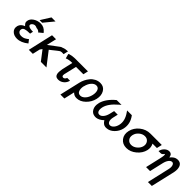

<svg xmlns="http://www.w3.org/2000/svg" viewBox="237 -1961 3396 3396"><g transform="rotate(45 1935.0 -262.5)"><path d="M75 -148Q75 -149 75.5 -151Q76 -153 76 -154Q95 -220 175 -250Q168 -255 160 -263Q135 -288 133 -314Q132 -323 133 -335Q140 -398 202 -438.5Q264 -479 337 -479Q423 -479 479 -411L491 -395L415 -333Q414 -335 411.5 -338.5Q409 -342 408 -344Q382 -370 341 -370Q304 -390 273 -382Q254 -377 238.5 -363.5Q223 -350 219 -334Q214 -313 232.5 -300Q251 -287 278.5 -282.5Q306 -278 343 -278L330 -218H317Q248 -218 210 -205.5Q172 -193 165 -160Q157 -126 180.5 -101.5Q204 -77 248 -77Q304 -77 347 -108L366 -121Q370 -125 377 -130.5Q384 -136 385 -136L433 -75Q329 10 227 10Q150 10 104.5 -35.5Q59 -81 75 -148ZM280 -506 395 -689H496L345 -506Z M517 0 625 -473H725L682 -288Q852 -418 874 -432Q900 -449 915 -449Q955 -469 1026 -471L1006 -381Q957 -386 935 -378Q927 -375 917 -368.5Q907 -362 891 -349.5Q875 -337 859 -324.5Q843 -312 816 -290Q789 -268 765 -250L958 0H818L679 -181L649 -140Q639 -94 617 0Z M1063 -440Q1064 -444 1074 -450Q1136 -469 1201 -470H1526L1505 -377H1321L1276 -186Q1276 -185 1272 -167Q1267 -153 1266 -145Q1264 -135 1264 -127Q1260 -107 1268 -94Q1276 -81 1295 -81Q1312 -81 1327 -95Q1342 -109 1348 -129H1419Q1405 -74 1368.5 -40Q1332 -6 1288 3Q1259 9 1236 5Q1186 0 1173 -54Q1164 -97 1179 -179V-178Q1181 -188 1183 -195L1225 -380Q1140 -380 1086 -355Z M1471 164 1560 -220Q1570 -265 1591.5 -309Q1613 -353 1645.5 -392.5Q1678 -432 1725.5 -456.5Q1773 -481 1828 -481Q1916 -481 1959 -409Q2002 -337 1979 -236Q1957 -138 1881 -64.5Q1805 9 1715 9Q1656 9 1616 -34L1570 164ZM1662 -234Q1660 -230 1658 -224Q1646 -162 1663.5 -116Q1681 -70 1732 -70Q1779 -70 1821 -115Q1863 -160 1881 -235Q1896 -305 1878 -352Q1859 -400 1809 -400Q1762 -400 1721 -355Q1680 -310 1662 -234Z M2058 -202Q2058 -207 2060 -215Q2098 -350 2245 -471H2365L2328 -439Q2183 -316 2156 -199Q2144 -142 2157 -106Q2172 -70 2209 -70Q2247 -70 2280 -109Q2313 -148 2329 -213L2350 -301H2440L2420 -213Q2404 -148 2420 -109Q2437 -70 2474 -70Q2511 -70 2543 -106.5Q2575 -143 2587 -199Q2613 -314 2526 -439L2504 -471H2623Q2719 -345 2687 -202Q2668 -118 2605.5 -56.5Q2543 5 2468 9Q2455 10 2441 9Q2382 4 2342 -65Q2275 0 2207 8Q2192 10 2178 8Q2107 3 2072.5 -58Q2038 -119 2058 -202Z M2781 -231Q2805 -334 2892 -403.5Q2979 -473 3087 -473H3370L3347 -374H3237Q3272 -310 3255 -231Q3233 -135 3147.5 -63Q3062 9 2963 9Q2866 9 2812.5 -60.5Q2759 -130 2781 -231ZM2881 -232Q2879 -224 2879 -222Q2869 -168 2900 -129Q2931 -90 2986 -90Q3043 -90 3093 -132Q3143 -174 3157 -231Q3170 -289 3139 -331Q3108 -373 3051 -373Q2994 -373 2944 -331.5Q2894 -290 2881 -232Z M3408 -356Q3407 -356 3407 -357Q3407 -358 3406 -359Q3419 -416 3459 -452.5Q3499 -489 3546 -489Q3576 -489 3594.5 -472Q3613 -455 3621 -411Q3680 -487 3747 -489Q3765 -491 3789 -486Q3840 -474 3859 -420Q3878 -366 3863 -290L3860 -275L3758 164H3660L3757 -258Q3770 -314 3757 -352.5Q3744 -391 3713 -391Q3680 -391 3652 -355Q3624 -319 3609 -255L3550 0H3450L3515 -281Q3541 -394 3522 -397Q3513 -397 3505 -379Q3502 -378 3497 -371.5Q3492 -365 3482 -360.5Q3472 -356 3452 -356Z"/></g></svg>

Font: Coval
Style: Italic
Weight: 400
Foundry: Context Ltd
Version: Version 001.000